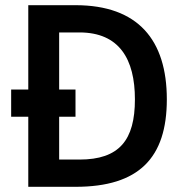

<svg xmlns="http://www.w3.org/2000/svg" viewBox="-20 -720 707 740"><path d="M208 -595H286C440 -595 500 -492 500 -337C500 -180 440 -105 286 -105H208V-270H271V-375H208ZM89 -375H23V-270H89V0H271C515 0 623 -111 623 -337C623 -566 512 -700 271 -700H89Z"/></svg>

Font: Mint Spirit No2
Style: Bold
Weight: 700
Designer: HARENDAL Hirwen
Foundry: Arkandis Digital Foundry.
Version: Version 1.004;FFEdit